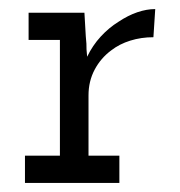

<svg xmlns="http://www.w3.org/2000/svg" viewBox="-20 -403 397 423"><path d="M243 0H35V-60H112V-315H43V-375H166L169 -323Q171 -302 170.5 -300.5Q170 -299 172 -278Q184 -303 202 -322.5Q220 -342 241 -355Q262 -369 282.5 -376Q303 -383 322 -383L318 -321Q291 -321 267 -313.5Q243 -306 225 -292Q202 -275 188.5 -249.5Q175 -224 175 -193V-60H243Z"/></svg>

Font: Josefin Slab SemiBold
Style: Regular
Weight: 600
Designer: Santiago Orozco
Foundry: Typemade
Version: Version 2.000